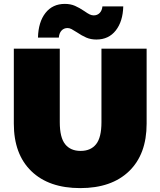

<svg xmlns="http://www.w3.org/2000/svg" viewBox="-20 -950 824 986"><path d="M51 -315V-700H287V-322Q287 -244 314.5 -209.5Q342 -175 394 -175Q446 -175 473.5 -209.5Q501 -244 501 -322V-700H733V-315Q733 -158 643 -71Q553 16 392 16Q231 16 141 -71Q51 -158 51 -315ZM375 -784Q358 -795 347.5 -800.5Q337 -806 327 -806Q308 -806 296 -793Q284 -780 282 -757H175Q177 -837 213.5 -883.5Q250 -930 313 -930Q342 -930 365 -920Q388 -910 413 -893Q430 -881 440.5 -876Q451 -871 461 -871Q480 -871 492 -883.5Q504 -896 506 -917H613Q611 -840 574.5 -793.5Q538 -747 475 -747Q446 -747 423 -757Q400 -767 375 -784Z"/></svg>

Font: CMG Sans Black
Style: Regular
Weight: 900
Designer: Julieta Ulanovsky
Foundry: Julieta Ulanovsky
Version: Version 7.200